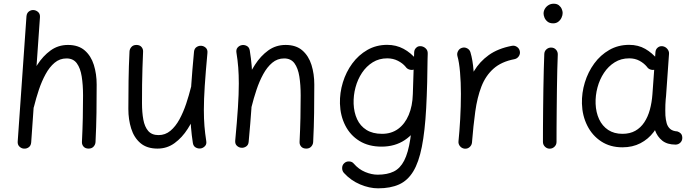

<svg xmlns="http://www.w3.org/2000/svg" viewBox="-20 -768 3753 1039"><path d="M96.4 -212.2Q92.7 -197.1 98.8 -184Q104.9 -170.8 118.8 -167.1Q134.8 -163 148 -170.2Q161.2 -177.5 163.9 -191Q175 -236.1 190.3 -282.1Q205.7 -328.1 226.7 -366.5Q247.6 -405 275.5 -428.4Q303.3 -451.8 339.8 -451.8Q376.5 -451.8 395.7 -425.5Q415 -399.2 422.2 -353.9Q429.4 -308.7 429.4 -251.4Q429.4 -190.9 428.1 -130.3Q426.8 -69.8 423.4 0.1Q422.7 14.6 432.2 25.4Q441.7 36.1 459.5 36.1Q476.7 36.1 486.5 25.2Q496.2 14.3 496.9 0.5Q501 -81.4 502.1 -157.9Q503.1 -234.3 503.1 -310.5Q503.1 -367.7 487.9 -416.6Q472.6 -465.5 438.5 -495.1Q404.4 -524.8 347.8 -524.8Q294.9 -524.8 253.8 -495Q212.7 -465.2 182.2 -417.8Q151.6 -370.4 130.4 -315.9Q109.3 -261.3 96.4 -212.2ZM109.3 36.3Q123.6 37.4 135.5 28.9Q147.4 20.4 148.8 2.5L196.2 -674.3Q197.6 -692.3 186.9 -702.3Q176.2 -712.3 162.4 -713.6Q148.5 -714.8 136.5 -706Q124.6 -697.1 123.2 -679.3L75.8 -2.5Q74.4 14.8 85 25.1Q95.6 35.4 109.3 36.3Z M1102.5 -481.2Q1104.3 -499.1 1094.1 -508.9Q1083.9 -518.7 1070.7 -520.1Q1056.6 -521.7 1044.2 -513.7Q1031.7 -505.7 1029.9 -488.3Q1020.1 -383.8 1015 -308.1Q1009.9 -232.4 1009.9 -172.7Q1009.9 -122.8 1013.5 -80Q1017 -37.1 1023.7 6Q1026.6 24.2 1040.7 31Q1054.7 37.9 1069.2 34.7Q1081.6 31.5 1090.3 21.3Q1099 11.2 1096 -5.6Q1089.7 -46 1086.4 -85.6Q1083.2 -125.3 1083.2 -172.7Q1083.2 -229.6 1088 -303.1Q1092.8 -376.7 1102.5 -481.2ZM1081.4 -276.4Q1085.1 -291.5 1078.9 -304.7Q1072.8 -317.8 1058.9 -321.5Q1043.2 -326 1030 -318.6Q1016.8 -311.2 1013.9 -297.6Q1002.7 -252.5 987.4 -206.5Q972 -160.6 951.1 -122.1Q930.1 -83.7 902.3 -60.3Q874.4 -36.9 838 -36.9Q801.5 -36.9 782.1 -59.3Q762.8 -81.8 755.6 -120.9Q748.4 -160.1 748.4 -209.6Q748.4 -264 748.9 -309.8Q749.5 -355.6 750.9 -399Q752.3 -442.4 754.3 -488.7Q754.9 -503.2 745.5 -514Q736 -524.8 718.2 -524.8Q701 -524.8 691.3 -513.9Q681.5 -503 680.8 -489.1Q676.7 -407.5 675.7 -330.9Q674.6 -254.3 674.6 -178.1Q674.6 -120.9 690 -72.1Q705.3 -23.2 740.1 6.5Q774.9 36.1 832.3 36.1Q884.3 36.1 924.9 6.3Q965.6 -23.4 995.8 -70.8Q1026.1 -118.2 1047.3 -172.8Q1068.5 -227.4 1081.4 -276.4Z M1252.9 -7.4Q1251.3 10.5 1261.5 20.3Q1271.6 30.1 1284.8 31.5Q1298.8 33.1 1311.4 25.1Q1324 17.1 1325.6 -0.4Q1335.3 -105 1340.5 -180.6Q1345.6 -256.2 1345.6 -315.9Q1345.6 -365.8 1342.2 -408.7Q1338.7 -451.5 1331.7 -494.6Q1328.9 -512.8 1314.8 -519.8Q1300.7 -526.9 1286.3 -523.3Q1273.9 -520.4 1265.3 -510.1Q1256.8 -499.8 1259.5 -483.1Q1266.1 -442.7 1269.2 -403Q1272.3 -363.3 1272.3 -315.9Q1272.3 -259.4 1267.5 -185.7Q1262.7 -111.9 1252.9 -7.4ZM1274.1 -212.2Q1270.4 -197.1 1276.5 -184Q1282.7 -170.8 1296.6 -167.1Q1312.6 -163 1325.7 -170.2Q1338.9 -177.5 1341.6 -191Q1352.7 -236.1 1368.1 -282.1Q1383.4 -328.1 1404.4 -366.5Q1425.4 -405 1453.2 -428.4Q1481.1 -451.8 1517.5 -451.8Q1554.2 -451.8 1573.5 -425.5Q1592.7 -399.2 1599.9 -353.9Q1607.1 -308.7 1607.1 -251.4Q1607.1 -190.9 1605.8 -130.3Q1604.5 -69.8 1601.1 0.1Q1600.4 14.6 1609.9 25.4Q1619.4 36.1 1637.3 36.1Q1654.4 36.1 1664.2 25.2Q1674 14.3 1674.7 0.5Q1678.8 -81.4 1679.8 -157.9Q1680.8 -234.3 1680.8 -310.5Q1680.8 -367.7 1665.6 -416.6Q1650.3 -465.5 1616.2 -495.1Q1582.2 -524.8 1525.6 -524.8Q1472.7 -524.8 1431.5 -495Q1390.4 -465.2 1359.9 -417.8Q1329.3 -370.4 1308.2 -315.9Q1287 -261.3 1274.1 -212.2Z M2047.5 -43.8Q1996.9 -43.8 1963.2 -64.9Q1929.4 -86.1 1912.4 -123Q1895.4 -159.9 1893.6 -206.4Q1892.1 -251.3 1903.8 -295Q1915.5 -338.7 1939.1 -374.2Q1962.8 -409.7 1997.2 -431Q2031.6 -452.3 2075.4 -452.3Q2107.2 -452.3 2133.2 -439Q2159.1 -425.8 2174.9 -406.7Q2183 -394.3 2198.5 -390.7Q2213.9 -387.1 2226.3 -395Q2238.7 -402.9 2240.9 -418.1Q2243.2 -433.3 2233.8 -445.3Q2203.6 -482.5 2163.6 -503.9Q2123.7 -525.3 2075.5 -525.3Q2016 -525.3 1968 -497.8Q1920 -470.3 1886.4 -424.5Q1852.7 -378.7 1835.4 -322.1Q1818.1 -265.6 1819.6 -207.3Q1821.5 -142.1 1848.4 -89.1Q1875.2 -36.1 1925 -5.3Q1974.9 25.5 2044.8 25.5Q2117.2 25.5 2170.7 -10.2Q2224.1 -45.9 2254.6 -108Q2285.1 -170.1 2287.7 -248.4L2294.6 -476.6Q2295.7 -491.4 2285.2 -503.5Q2274.8 -515.6 2259.9 -517.8Q2244.9 -519.9 2233.6 -510.7Q2222.3 -501.4 2221.3 -486.3L2214 -258.4Q2212.2 -194.3 2191.7 -145.9Q2171.3 -97.4 2134.7 -70.6Q2098.2 -43.8 2047.5 -43.8ZM2254 -518.1Q2240.2 -518.7 2230.8 -508Q2221.4 -497.3 2221.4 -480.8Q2220.5 -318.7 2216.1 -204.3Q2211.7 -90 2200.3 -15.4Q2188.9 59.1 2167.1 101.3Q2145.3 143.4 2110.4 160.3Q2075.4 177.3 2023.8 177.3Q1991.1 177.3 1956 162.7Q1920.9 148.1 1894.2 117.1Q1885.3 106.2 1869.2 105.6Q1853.1 104.9 1842.1 115.8Q1831.6 125.8 1831.5 141.3Q1831.4 156.9 1841.2 167.9Q1878.4 208.7 1928.7 229.9Q1978.9 251.1 2025.9 251.1Q2093.3 251.1 2139.8 230Q2186.3 208.9 2216.2 159.7Q2246.2 110.5 2262.8 26.4Q2279.5 -57.7 2286.3 -183.1Q2293 -308.5 2294.3 -482.3Q2294.3 -496.6 2282.4 -507.2Q2270.6 -517.8 2254 -518.1Z M2793 -490.8Q2790.3 -505.6 2777.5 -514.3Q2764.6 -523 2749.9 -520Q2674.6 -505.6 2624.9 -469.9Q2575.3 -434.3 2545 -383.3Q2514.8 -332.3 2498.5 -270.2Q2482.2 -208 2474.5 -139.9Q2466.7 -71.7 2461.1 -2.9Q2459.7 12.1 2469.7 23.6Q2479.7 35.1 2494.7 36.5Q2510.1 37.9 2521.4 27.9Q2532.7 17.8 2534.1 2.9Q2541.4 -87.8 2551.9 -164.4Q2562.5 -241 2585.1 -299.6Q2607.8 -358.2 2650.4 -396.2Q2693 -434.3 2763.8 -447.8Q2778.6 -450.7 2787.3 -463.4Q2796 -476.1 2793 -490.8ZM2493.8 36.5Q2508.8 38.1 2520.6 28.4Q2532.5 18.7 2534.1 3.7Q2539.6 -49.7 2543.4 -119.5Q2547.2 -189.3 2547.2 -259.8Q2547.2 -325.3 2542.8 -384.3Q2538.3 -443.3 2525.9 -484.6Q2521.9 -499 2508.3 -506.3Q2494.8 -513.6 2480.4 -509.3Q2466 -505.2 2458.7 -491.6Q2451.4 -478 2455.5 -463.6Q2464.5 -433.2 2469.4 -377.9Q2474.2 -322.6 2474.2 -259.8Q2474.2 -191.8 2470.3 -123.5Q2466.4 -55.2 2461.1 -3.7Q2459.5 11.2 2469.2 23Q2478.9 34.7 2493.8 36.5Z M2921.5 -694.8Q2921.5 -685.5 2926.3 -673Q2931.2 -660.6 2942.6 -651.2Q2954 -641.7 2973.6 -641.7Q2990 -641.7 3001.4 -650.6Q3012.9 -659.5 3018.8 -672.6Q3024.8 -685.7 3024.8 -698.2Q3024.8 -707.6 3019.9 -719.1Q3015.1 -730.7 3004.5 -739.3Q2993.8 -747.9 2976.1 -747.9Q2960.6 -747.9 2948.3 -740.3Q2935.9 -732.7 2928.7 -720.6Q2921.5 -708.4 2921.5 -694.8ZM2963.7 -510.6Q2948.7 -511.2 2937.3 -501.3Q2926 -491.3 2925.4 -475.9Q2924 -440.9 2922.7 -392Q2921.5 -343.1 2920.5 -287.9Q2919.6 -232.6 2919.1 -178.2Q2918.6 -123.7 2918.3 -77.3Q2918.1 -30.9 2918.1 0Q2918.1 15 2928.9 25.7Q2939.6 36.5 2954.6 36.5Q2970 36.5 2980.8 25.7Q2991.6 15 2991.6 0Q2991.6 -30.6 2991.8 -77Q2992.1 -123.4 2992.6 -177.7Q2993 -232.1 2993.8 -286.9Q2994.5 -341.7 2995.7 -390.1Q2996.9 -438.5 2998.4 -472.4Q2999 -487.8 2989 -498.9Q2979.1 -510.1 2963.7 -510.6Z M3547.7 -272.8Q3532.8 -275 3521.5 -265.4Q3510.1 -255.9 3509.1 -241.3Q3508.1 -226.4 3507.6 -209Q3507 -191.6 3507.4 -174.4Q3507.7 -157.3 3508.4 -143.1Q3511.4 -100 3524.1 -64.2Q3536.8 -28.4 3563.8 -6.9Q3590.7 14.5 3635.6 14.5Q3651 14.5 3661.8 3.8Q3672.5 -7 3672.2 -22Q3671.9 -38.1 3663.6 -46.1Q3655.3 -54.1 3645.4 -56.8Q3619.9 -58.5 3606.4 -70.5Q3592.9 -82.5 3587.6 -101.5Q3582.4 -120.5 3580.8 -143.2Q3580.3 -155.9 3580.2 -170.8Q3580 -185.7 3580.7 -201.5Q3581.5 -217.3 3582.5 -231.3Q3583.5 -248 3573.2 -259.4Q3562.9 -270.7 3547.7 -272.8ZM3348.4 -43.8Q3303 -43.8 3271.1 -64.9Q3239.2 -86.1 3222 -123Q3204.9 -160 3203.1 -206.4Q3201.5 -251 3213.2 -294.6Q3224.8 -338.1 3248.4 -373.7Q3272 -409.4 3306.4 -430.8Q3340.8 -452.3 3384.8 -452.3Q3416.1 -452.3 3440.3 -439.3Q3464.5 -426.3 3480.7 -406.7Q3489 -393.7 3504.5 -390.5Q3520.1 -387.3 3532.1 -395Q3544.1 -402.7 3546.4 -417.8Q3548.6 -432.9 3539.3 -445.3Q3509.6 -481.8 3471.7 -503.5Q3433.8 -525.3 3384.9 -525.3Q3325.1 -525.3 3277.1 -497.7Q3229.1 -470.2 3195.6 -424.2Q3162 -378.2 3144.8 -321.7Q3127.6 -265.2 3129.1 -207.3Q3130.9 -142.1 3158 -88.2Q3185 -34.3 3233.6 -2.6Q3282.2 29.2 3348.1 29.2Q3403.1 29.2 3445.5 7.1Q3488 -14.9 3517.4 -53.6Q3546.8 -92.2 3563.6 -142.4Q3580.4 -192.5 3584.3 -248.4L3600.4 -476.6Q3601.4 -491.2 3591.1 -503.4Q3580.8 -515.6 3565.7 -517.8Q3550.7 -519.9 3539.4 -510.7Q3528.1 -501.4 3527 -486.3L3510.6 -258.4Q3507.4 -213.4 3496.7 -174.4Q3486 -135.3 3466.5 -106Q3447.1 -76.7 3417.9 -60.2Q3388.8 -43.8 3348.4 -43.8Z"/></svg>

Font: Mikhak VF
Style: Regular
Weight: 100
Designer: Amin Abedi
Version: Version 3.001